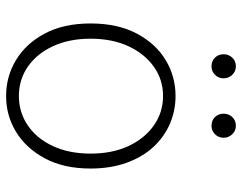

<svg xmlns="http://www.w3.org/2000/svg" viewBox="-102 -679 794 630"><g transform="rotate(90 295.0 -364.0)"><path d="M295 13Q231 13 177 -19.5Q123 -52 90 -114Q57 -176 57 -264Q57 -353 90 -415.5Q123 -478 177 -510.5Q231 -543 295 -543Q343 -543 386 -524.5Q429 -506 462 -470.5Q495 -435 514 -382.5Q533 -330 533 -264Q533 -176 499.5 -114Q466 -52 412.5 -19.5Q359 13 295 13ZM295 -29Q349 -29 392 -58.5Q435 -88 459.5 -141Q484 -194 484 -264Q484 -335 459.5 -388Q435 -441 392 -471.5Q349 -502 295 -502Q241 -502 198.5 -471.5Q156 -441 131.5 -388Q107 -335 107 -264Q107 -194 131.5 -141Q156 -88 198.5 -58.5Q241 -29 295 -29ZM198 -661Q180 -661 169 -672.5Q158 -684 158 -701Q158 -717 169 -729Q180 -741 198 -741Q214 -741 225.5 -729Q237 -717 237 -701Q237 -684 225.5 -672.5Q214 -661 198 -661ZM393 -661Q375 -661 364 -672.5Q353 -684 353 -701Q353 -717 364 -729Q375 -741 393 -741Q409 -741 420.5 -729Q432 -717 432 -701Q432 -684 420.5 -672.5Q409 -661 393 -661Z"/></g></svg>

Font: Noto Sans JP Thin ExtraLight
Style: Regular
Weight: 250
Version: Version 2.004-H2;hotconv 1.0.118;makeotfexe 2.5.65603